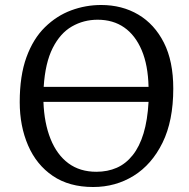

<svg xmlns="http://www.w3.org/2000/svg" viewBox="-20 -738 755 769"><path d="M59 -329Q59 -435 86 -509Q113 -583 160 -629Q207 -675 265 -696.5Q323 -718 385 -718Q469 -718 534 -679.5Q599 -641 636.5 -567Q674 -493 674 -383Q674 -254 631 -166.5Q588 -79 515.5 -34Q443 11 353 11Q257 11 191.5 -33.5Q126 -78 92.5 -155.5Q59 -233 59 -329ZM366 -50Q411 -50 447.5 -66Q484 -82 511.5 -116.5Q539 -151 555 -204Q571 -257 575 -330H154Q157 -245 182.5 -181.5Q208 -118 254 -84Q300 -50 366 -50ZM371 -659Q315 -659 268 -632Q221 -605 191 -545.5Q161 -486 155 -390H575Q573 -477 547.5 -537Q522 -597 477.5 -628Q433 -659 371 -659Z"/></svg>

Font: Literata 18pt
Style: Italic
Weight: 400
Italic angle: -2°
Designer: Latin by Veronika Burian and Jose Scaglione. Greek by Irene Vlachou. Cyrillic by Vera Evstafieva
Foundry: TypeTogether
Version: Version 3.103;gftools[0.9.29]